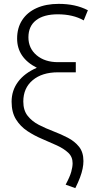

<svg xmlns="http://www.w3.org/2000/svg" viewBox="-20 -755 483 993"><path d="M369.5 218 319.5 200Q341.5 159 348.5 133.5Q355.5 108 355.5 89Q355.5 56 332.8 34.8Q310 13.5 274 -3Q238 -19.5 197.8 -36.5Q157.5 -53.5 121.5 -77.2Q85.5 -101 62.8 -137.5Q40 -174 40 -229Q40 -287 73.5 -332Q107 -377 170.5 -404.5Q68.5 -456.5 68.5 -555.5Q68.5 -611 94.8 -651.2Q121 -691.5 169.2 -713.2Q217.5 -735 283.5 -735Q327 -735 364.2 -727Q401.5 -719 434.5 -702L413 -649.5Q385 -665.5 351.5 -673.2Q318 -681 279 -681Q206 -681 166.5 -650.2Q127 -619.5 127 -562Q127 -505 169.5 -469.2Q212 -433.5 280 -433.5H372V-381H279.5Q197.5 -381 149 -340.2Q100.5 -299.5 100.5 -230Q100.5 -184.5 123 -156Q145.5 -127.5 181 -109.2Q216.5 -91 256 -76Q295.5 -61 331 -42.5Q366.5 -24 389 4.2Q411.5 32.5 411.5 78Q411.5 96.5 407.2 117.5Q403 138.5 393.8 163.2Q384.5 188 369.5 218Z"/></svg>

Font: Geologica Thin Roman Thin
Style: Regular
Weight: 250
Version: Version 1.010;gftools[0.9.28]